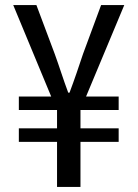

<svg xmlns="http://www.w3.org/2000/svg" viewBox="-20 -734 540 754"><path d="M204 0H296V-177H446V-230H296V-302H446V-355H318L468 -714H377L306 -522C290 -474 273 -423 253 -370H248C228 -423 213 -473 195 -522L123 -714H32L181 -355H54V-302H204V-230H54V-177H204Z"/></svg>

Font: Noto Sans Mono CJK JP Regular
Style: Regular
Weight: 400
Designer: Ryoko NISHIZUKA (kana & ideographs); Paul D. Hunt (Latin, Greek & Cyrillic); Wenlong ZHANG (bopomofo); Sandoll Communica
Foundry: Adobe Systems Incorporated
Version: Version 1.004;PS 1.004;hotconv 1.0.82;makeotf.lib2.5.63406